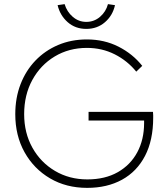

<svg xmlns="http://www.w3.org/2000/svg" viewBox="-20 -900 807 930"><path d="M402 10Q301 10 222.5 -36Q144 -82 99 -162.5Q54 -243 54 -347Q54 -426 79.5 -492Q105 -558 151.5 -606.5Q198 -655 261.5 -682Q325 -709 401 -709Q485 -709 554 -674Q623 -639 669 -581L640 -553Q597 -606 535.5 -637Q474 -668 401 -668Q314 -668 245 -626.5Q176 -585 136.5 -512.5Q97 -440 97 -347Q97 -256 137 -184.5Q177 -113 246.5 -72Q316 -31 403 -31Q489 -31 550.5 -66Q612 -101 645 -162.5Q678 -224 678 -304V-316H409V-358H721Q722 -348 722 -341.5Q722 -335 722 -330Q722 -221 682.5 -145Q643 -69 571 -29.5Q499 10 402 10ZM398 -760Q345 -760 308 -792.5Q271 -825 259 -875L293 -880Q304 -843 332.5 -818.5Q361 -794 398 -794Q436 -794 464.5 -818.5Q493 -843 503 -880L537 -875Q526 -825 488.5 -792.5Q451 -760 398 -760Z"/></svg>

Font: Readex Pro Light
Style: Regular
Weight: 300
Designer: Bonnie Shaver-Troup, Thomas Jockin
Foundry: Lexend
Version: Version 1.200; ttfautohint (v1.8.3)